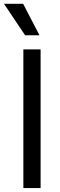

<svg xmlns="http://www.w3.org/2000/svg" viewBox="-41 -959 305 979"><path d="M166 0H78.1V-707H166ZM-20.5 -939.5H77.1L160.2 -779.3H86.9Z"/></svg>

Font: Pretendard JP
Style: Regular
Weight: 400
Designer: Base glyphs from Inter by Rasmus Andersson; Hangeul glyphs from Noto Sans CJK(Source Han Sans) by Jang Soo-young and Kan
Foundry: Kil Hyung-jin
Version: Version 1.309